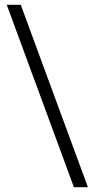

<svg xmlns="http://www.w3.org/2000/svg" viewBox="-20 -756 396 795"><path d="M344 19Q274 -171 205 -358.5Q136 -546 66 -736H8Q78 -546 147 -358.5Q216 -171 286 19Z"/></svg>

Font: Josefin Slab Medium
Style: Regular
Weight: 500
Designer: Santiago Orozco
Foundry: Typemade
Version: Version 2.000